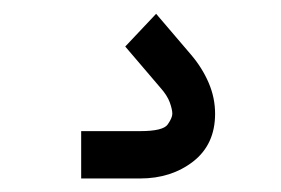

<svg xmlns="http://www.w3.org/2000/svg" viewBox="-20 -41 411 281"><path d="M98.8 150.9V220.2H185.1Q230.7 220.2 262.8 195.3Q294.8 170.3 294.8 125.5Q294.8 102.1 285.4 80.2Q276 58.3 259.8 39.3L208.5 -20.8L163.3 27.1L214.6 87.2Q224.7 98.5 228.5 108.9Q232.2 119.3 232.2 125.5Q232.2 131.5 225.4 141.2Q218.6 150.9 185.1 150.9Z"/></svg>

Font: Estedad-VF-FD Black
Style: Regular
Weight: 900
Designer: Amin Abedi
Version: Version 4.000